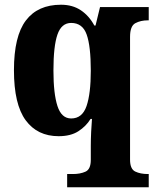

<svg xmlns="http://www.w3.org/2000/svg" viewBox="-20 -566 660 812"><path d="M264 226V170H289Q319 170 341.5 160Q364 150 364 110V51Q364 24 365.5 -8.5Q367 -41 369 -63H363Q344 -32 311.5 -11Q279 10 228 10Q138 10 88.5 -57.5Q39 -125 39 -269Q39 -413 89.5 -479.5Q140 -546 238 -546Q287 -546 322 -522.5Q357 -499 379 -458H384L403 -536H609V-480H605Q575 -480 552.5 -468Q530 -456 530 -410V109Q530 149 552 159.5Q574 170 605 170H609V226ZM281 -65Q328 -65 346 -117.5Q364 -170 364 -267Q364 -371 346.5 -420Q329 -469 281 -469Q240 -469 223 -420Q206 -371 206 -268Q206 -170 223 -117.5Q240 -65 281 -65Z"/></svg>

Font: Noto Serif Ethiopic SemiCondensed ExtraBold
Style: Regular
Weight: 800
Width: 4
Designer: Monotype Design Team
Foundry: Monotype Imaging Inc.
Version: Version 2.102; ttfautohint (v1.8.4.7-5d5b)